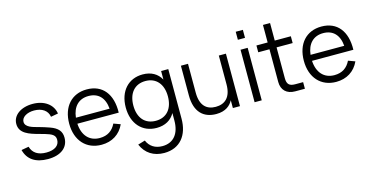

<svg xmlns="http://www.w3.org/2000/svg" viewBox="-91 -1189 3707 1908"><g transform="rotate(-15 1762.0 -235.0)"><path d="M272 14.5C403.5 14.5 484.5 -47.5 484.5 -149C484.5 -213.5 452 -254.5 371.5 -283C339.5 -294.5 300.5 -307 263.5 -317C208 -332 131 -349 131 -405.5C131 -453.5 187.5 -488 260.5 -488C342.5 -488 398.5 -449 408.5 -384L483.5 -397.5C469.5 -492.5 383 -555 264 -555C142 -555 56.5 -492.5 56.5 -404C56.5 -306 152 -276 254.5 -248.5C296 -237.5 330.5 -227 350.5 -219C395.5 -201 408.5 -179 408.5 -147.5C408.5 -87.5 357.5 -52.5 273 -52.5C189 -52.5 135.5 -86 116 -154L40 -140.5C66 -37.5 146.5 14.5 272 14.5Z M823.5 -54.5C717.5 -54.5 650.5 -126.5 643.5 -249.5H1069C1074.5 -439.5 982.5 -555 820.5 -555C665 -555 565 -444.5 565 -270C565 -96.5 667 15 823.5 15C931 15 1015.5 -38 1058.5 -133L989 -158.5C957 -92.5 904 -54.5 823.5 -54.5ZM645 -311C657 -422.5 720.5 -487 820.5 -487C921.5 -487 982.5 -424 991.5 -311Z M1395.5 -555C1250 -555 1149.5 -449.5 1149.5 -279.5C1149.5 -112.5 1248.5 -5 1395.5 -5C1483.5 -5 1546.5 -42.5 1583 -107.5V-30C1583 99.5 1521.5 184.5 1403.5 184.5C1330.5 184.5 1275 150.5 1247.5 85.5L1174 107.5C1214.5 203.5 1296.5 255 1403.5 255C1568.5 255 1656.5 137.5 1656.5 -29.5V-540H1583V-452C1547 -517 1484.5 -555 1395.5 -555ZM1405.5 -75.5C1295 -75.5 1227.5 -151 1227.5 -279.5C1227.5 -405.5 1294 -484.5 1405.5 -484.5C1514 -484.5 1583 -408 1583 -279.5C1583 -155 1518 -75.5 1405.5 -75.5Z M1859.5 -540H1786.5V-233.5C1786.5 -62.5 1873.5 15 2003.5 15C2102 15 2151.5 -32.5 2176.5 -80.5V0H2249.5V-540H2176.5V-243.5C2176.5 -109 2109 -55.5 2016.5 -55.5C1923 -55.5 1859.5 -109.5 1859.5 -243.5Z M2473.5 -642.5V-725H2400V-642.5ZM2473.5 0V-540H2400V0Z M2563.5 -470H2679V-133.5C2679 -50.5 2731 0 2817 0H2917.5V-68H2836.5C2775 -68 2752 -91.5 2752 -153.5V-470H2917.5V-540H2752V-720.5H2679V-540H2563.5Z M3237.5 -54.5C3131.5 -54.5 3064.5 -126.5 3057.5 -249.5H3483C3488.5 -439.5 3396.5 -555 3234.5 -555C3079 -555 2979 -444.5 2979 -270C2979 -96.5 3081 15 3237.5 15C3345 15 3429.5 -38 3472.5 -133L3403 -158.5C3371 -92.5 3318 -54.5 3237.5 -54.5ZM3059 -311C3071 -422.5 3134.5 -487 3234.5 -487C3335.5 -487 3396.5 -424 3405.5 -311Z"/></g></svg>

Font: Vela Sans
Style: Regular
Weight: 400
Designer: Principal design: Mikhail Sharanda - project Manrope.
Design modification: Ravid Balaliev
Foundry: Mikhail Sharanda
Version: Version 1.001